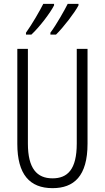

<svg xmlns="http://www.w3.org/2000/svg" viewBox="-20 -968 544 998"><path d="M388 -940V-948H332C316 -916 274 -841 242 -798V-788H271C309 -825 369 -903 388 -940ZM261 -940V-948H205C188 -914 148 -844 115 -798V-788H143C186 -828 242 -902 261 -940ZM435 -221V-714H379V-222C379 -87 331 -41 253 -41C172 -41 125 -92 125 -222V-714H70V-220C70 -62 134 10 253 10C364 10 435 -52 435 -221Z"/></svg>

Font: Noto Sans Myanmar UI ExtraCondensed Light
Style: Regular
Weight: 300
Width: 2
Designer: Monotype Design Team
Foundry: Monotype Imaging Inc.
Version: Version 2.103